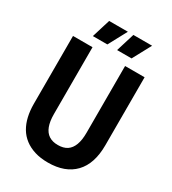

<svg xmlns="http://www.w3.org/2000/svg" viewBox="-202 -938 947 1057"><g transform="rotate(30 271.5 -409.0)"><path d="M272 13Q225 13 188 1.5Q151 -10 123.5 -31Q96 -52 78.5 -81.5Q61 -111 52.5 -148Q44 -185 44 -228V-660H168V-235Q168 -189 179.5 -158.5Q191 -128 214 -113Q237 -98 271 -98Q307 -98 329.5 -113Q352 -128 363.5 -158.5Q375 -189 375 -235V-660H499V-228Q499 -110 440 -48.5Q381 13 272 13ZM231 -714H139L175 -831H294ZM385 -714H293L329 -831H448Z"/></g></svg>

Font: Bricolage Grotesque 72pt SemiCondensed SemiBold
Style: Regular
Weight: 600
Width: 4
Designer: Mathieu Triay
Foundry: Atelier Triay
Version: Version 1.001;gftools[0.9.33.dev8+g029e19f]